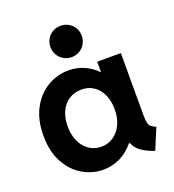

<svg xmlns="http://www.w3.org/2000/svg" viewBox="-139 -868 891 984"><g transform="rotate(-20 307.0 -376.5)"><path d="M431.2 -74.2H425.3Q393.6 -35.2 350.6 -13.7Q307.6 7.8 257.8 7.8Q198.2 7.8 145 -23.4Q91.8 -54.7 59.3 -115.5Q26.9 -176.3 27.3 -260.7Q26.9 -345.2 59.3 -406.5Q91.8 -467.8 145.5 -499.8Q199.2 -531.7 260.7 -532.2Q305.7 -532.2 344.5 -515.4Q383.3 -498.5 413.6 -467.8H416V-523.4H544.9V-178.7Q545.4 -154.3 548.8 -141.4Q552.2 -128.4 560.8 -120.8Q569.3 -113.3 586.9 -106.4L539.1 7.8Q495.6 -6.8 468.5 -26.4Q441.4 -45.9 431.2 -74.2ZM417 -262.7Q417 -310.1 400.6 -345.2Q384.3 -380.4 355.2 -398.9Q326.2 -417.5 290 -417Q252 -417 222.4 -398.2Q192.9 -379.4 176.5 -344.2Q160.2 -309.1 160.2 -262.7Q160.2 -217.3 176.3 -181.9Q192.4 -146.5 221.7 -126.5Q251 -106.4 288.1 -106.4Q325.2 -106.4 354.5 -126.5Q383.8 -146.5 400.4 -181.9Q417 -217.3 417 -262.7ZM216.3 -675.8Q216.3 -699.2 227.5 -718.8Q238.8 -738.3 258.5 -749.5Q278.3 -760.7 302.2 -760.7Q325.7 -760.7 345.2 -749.5Q364.7 -738.3 376 -718.8Q387.2 -699.2 387.2 -675.8Q387.2 -652.3 376 -632.6Q364.7 -612.8 345.2 -601.3Q325.7 -589.8 302.2 -589.8Q278.3 -589.8 258.5 -601.3Q238.8 -612.8 227.5 -632.6Q216.3 -652.3 216.3 -675.8Z"/></g></svg>

Font: Reddit Sans Strawberry
Style: Bold
Weight: 700
Designer: Stephen Hutchings
Foundry: Reddit
Version: Version 1.013